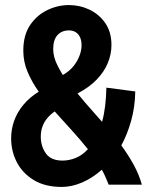

<svg xmlns="http://www.w3.org/2000/svg" viewBox="-20 -729 600 758"><path d="M224 9Q158 9 113.5 -18Q69 -45 46.5 -88.5Q24 -132 24 -183Q24 -219 36 -252.5Q48 -286 72.5 -315.5Q97 -345 133 -367Q106 -405 89 -445Q72 -485 72 -529Q72 -590 98.5 -629.5Q125 -669 166.5 -689Q208 -709 252 -709Q295 -709 333 -691Q371 -673 395.5 -638Q420 -603 420 -551Q420 -515 405.5 -480Q391 -445 361.5 -414.5Q332 -384 286 -360Q301 -342 316.5 -323.5Q332 -305 349 -286.5Q366 -268 383 -248Q391 -277 395 -310Q399 -343 400 -383L514 -368Q513 -307 498 -253Q483 -199 459 -155Q486 -118 507.5 -79Q529 -40 540 0H409Q403 -15 396.5 -30Q390 -45 382 -59Q345 -26 304 -8.5Q263 9 224 9ZM227 -95Q253 -95 279 -105.5Q305 -116 327 -140Q296 -179 262 -216Q228 -253 196 -289Q180 -278 167.5 -263.5Q155 -249 148 -230.5Q141 -212 141 -189Q141 -152 161 -123.5Q181 -95 227 -95ZM228 -433Q253 -447 269 -466.5Q285 -486 293.5 -508Q302 -530 302 -550Q302 -570 295.5 -583Q289 -596 278 -602.5Q267 -609 252 -609Q224 -609 207 -590.5Q190 -572 190 -535Q190 -519 194.5 -502.5Q199 -486 208 -468.5Q217 -451 228 -433Z"/></svg>

Font: Ubuntu Sans Mono
Style: Regular
Weight: 400
Monospace: yes
Designer: Dalton Maag Ltd
Foundry: Dalton Maag Ltd
Version: Version 1.006